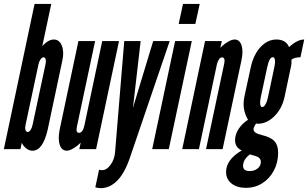

<svg xmlns="http://www.w3.org/2000/svg" viewBox="-26 -755 1560 972"><path d="M138.5 8Q191 8 215.5 -99L289.5 -448Q299.5 -492.5 287 -523.8Q274.5 -555 246.5 -555Q232 -555 216.5 -545.8Q201 -536.5 188 -521L233.5 -735H149L-6.5 0H77.5L84 -32Q92.5 -15 107 -3.5Q121.5 8 138.5 8ZM114 -87Q106 -87 103 -97.2Q100 -107.5 103.5 -123.5L169 -430Q172 -444.5 179.5 -454.8Q187 -465 194.5 -465Q202 -465 205 -455Q208 -445 204.5 -430L139 -123.5Q135.5 -107 128.8 -97Q122 -87 114 -87Z M313 8Q325 8 345.2 -3.8Q365.5 -15.5 382.5 -32.5L375.5 0H460.5L576.5 -547H491.5L401 -118.5Q392.5 -82.5 374 -82.5Q356.5 -82.5 363.5 -114.5L455.5 -547H371L276 -99Q266.5 -49 276.8 -20.5Q287 8 313 8Z M484 197.5Q530 197.5 567.8 159.2Q605.5 121 632.5 41L833 -547H749.5L652 -225.5L648.5 -213H647L649 -225.5L686 -547H603L556.5 16Q553.5 52 533.8 79.2Q514 106.5 490.5 106.5Q480.5 106.5 475.5 104L456.5 193.5Q471.5 197.5 484 197.5Z M878.5 -634H963L985 -735H900.5ZM744.5 0H828.5L945 -547H860.5Z M896.5 0H981L1072.5 -431Q1082 -464.5 1098 -464.5Q1115.5 -464.5 1109 -432.5L1017 0H1101L1196 -448Q1206.5 -496 1196.8 -525.5Q1187 -555 1162 -555Q1147.5 -555 1127.2 -543Q1107 -531 1089.5 -513L1097 -547H1012Z M1218.5 196Q1265 196 1302 172.5Q1339 149 1360.5 108.5Q1382 68 1382 17.5Q1382 -20 1363.5 -40.2Q1345 -60.5 1300.5 -71Q1257.5 -81 1257.5 -100Q1257.5 -111 1270.5 -130Q1274.5 -128.5 1279 -128.5Q1325 -128.5 1363.5 -167.2Q1402 -206 1414.5 -264L1447.5 -420Q1449 -428 1449.5 -434Q1450 -440 1449.5 -453Q1465 -465 1495 -465L1514 -555Q1479 -555 1437.5 -516.5Q1421 -555 1373.5 -555Q1328.5 -555 1293 -516.8Q1257.5 -478.5 1243.5 -414.5L1212 -269.5Q1204.5 -234.5 1208.8 -206.2Q1213 -178 1229.5 -148.5Q1199.5 -129.5 1181.8 -101.8Q1164 -74 1164 -45.5Q1164 -8.5 1198 6.5Q1118.5 53 1118.5 115.5Q1118.5 152 1145.8 173.8Q1173 195.5 1218.5 196ZM1301.5 -213Q1293.5 -213 1291.5 -226.5Q1289.5 -240 1294 -262L1327 -415.5Q1337.5 -465.5 1355 -465.5Q1363.5 -465.5 1365.8 -451.8Q1368 -438 1363 -415.5L1330.5 -262Q1326 -240.5 1318 -226.8Q1310 -213 1301.5 -213ZM1238 111Q1204.5 111 1204.5 84.5Q1204.5 53 1239 26.5L1268 35Q1294.5 43 1294.5 65Q1294.5 84.5 1278.2 97.8Q1262 111 1238 111Z"/></svg>

Font: League Gothic SemiCondensed Italic
Style: Regular
Weight: 400
Width: 4
Designer: The League of Moveable Type
Version: Version 1.600; ttfautohint (v1.8.3)